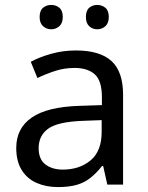

<svg xmlns="http://www.w3.org/2000/svg" viewBox="-20 -750 601 780"><path d="M288 -545Q386 -545 433 -502Q480 -459 480 -365V0H416L399 -76H395Q372 -47 347.5 -27.5Q323 -8 291.5 1Q260 10 215 10Q167 10 128.5 -7Q90 -24 68 -59.5Q46 -95 46 -149Q46 -229 109 -272.5Q172 -316 303 -320L394 -323V-355Q394 -422 365 -448Q336 -474 283 -474Q241 -474 203 -461.5Q165 -449 132 -433L105 -499Q140 -518 188 -531.5Q236 -545 288 -545ZM314 -259Q214 -255 175.5 -227Q137 -199 137 -148Q137 -103 164.5 -82Q192 -61 235 -61Q303 -61 348 -98.5Q393 -136 393 -214V-262ZM141 -681Q141 -707 155 -718.5Q169 -730 188 -730Q207 -730 221 -718.5Q235 -707 235 -681Q235 -656 221 -643.5Q207 -631 188 -631Q169 -631 155 -643.5Q141 -656 141 -681ZM329 -681Q329 -707 342.5 -718.5Q356 -730 375 -730Q394 -730 408 -718.5Q422 -707 422 -681Q422 -656 408 -643.5Q394 -631 375 -631Q356 -631 342.5 -643.5Q329 -656 329 -681Z"/></svg>

Font: Noto Sans Hebrew
Style: Regular
Weight: 400
Designer: Monotype Design Team
Foundry: Monotype Imaging Inc.
Version: Version 2.003